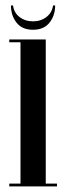

<svg xmlns="http://www.w3.org/2000/svg" viewBox="-20 -664 234 684"><path d="M13 0V-10H53V-513.5H13V-523.5H143V-10H183V0ZM97.5 -558Q58.5 -558 38.8 -583.5Q19 -609 19 -644.5H26.5Q29.5 -619 49.5 -603.5Q69.5 -588 97.5 -588Q125.5 -588 145.5 -603.5Q165.5 -619 169 -644.5H176.5Q176.5 -609 156.5 -583.5Q136.5 -558 97.5 -558Z"/></svg>

Font: Imbue 100pt Medium
Style: Regular
Weight: 500
Designer: Tyler Finck
Foundry: Etcetera Type Company
Version: Version 1.102; ttfautohint (v1.8.3)